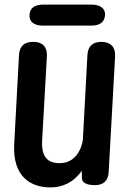

<svg xmlns="http://www.w3.org/2000/svg" viewBox="-20 -771 555 839"><path d="M362 -530 342 -159C332 -100 297 -58 241 -58C183 -58 161 -91 164 -156L185 -526C187 -565 166 -588 127 -588H124C86 -588 65 -569 63 -530L42 -140C35 0 113 48 201 48C250 48 301 28 337 -25L338 7C338 27 358 38 395 38C432 38 453 19 455 -20L483 -526C485 -565 463 -588 424 -588H423C385 -588 364 -569 362 -530ZM168 -659H378C416 -659 437 -674 439 -705C441 -734 418 -751 379 -751H170C132 -751 110 -736 109 -705C107 -676 129 -659 168 -659Z"/></svg>

Font: 寒蝉团圆体 Round
Style: Regular
Weight: 500
Designer: 寒蝉字型
Version: Version 2.700;Glyphs 3.1.1 (3135)